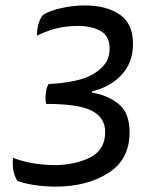

<svg xmlns="http://www.w3.org/2000/svg" viewBox="-20 -571 543 714"><path d="M322.3 -226.6Q322.3 -227.5 322.3 -231.4Q387.7 -246.1 431.6 -292Q474.6 -337.9 474.6 -408.2Q474.6 -482.4 425.8 -516.6Q376 -550.8 295.9 -550.8Q251 -550.8 209 -541Q167 -532.2 139.6 -515.6Q127.9 -501 122.1 -477.5Q116.2 -454.1 118.2 -438.5Q148.4 -454.1 187.5 -464.8Q226.6 -474.6 268.6 -474.6Q320.3 -474.6 353.5 -456.1Q387.7 -437.5 387.7 -390.6Q387.7 -364.3 377 -343.8Q365.2 -323.2 345.7 -308.6Q310.5 -281.2 257.8 -270.5Q206.1 -259.8 161.1 -258.8Q152.3 -246.1 150.4 -223.6Q147.5 -201.2 151.4 -184.6Q272.5 -184.6 321.3 -159.2Q371.1 -133.8 371.1 -80.1Q371.1 -12.7 313.5 15.6Q254.9 43 183.6 43Q140.6 43 97.7 35.2Q55.7 27.3 28.3 15.6Q27.3 24.4 27.3 32.2Q27.3 46.9 29.3 61.5Q34.2 85.9 44.9 101.6Q69.3 111.3 108.4 117.2Q147.5 123 186.5 123Q303.7 123 382.8 72.3Q461.9 22.5 461.9 -79.1Q461.9 -151.4 420.9 -184.6Q380.9 -216.8 322.3 -226.6Z"/></svg>

Font: cl
Style: Italic
Weight: 400
Designer: Mitja Miklavcic
Version: Version 7.504; 2011; Build 1022